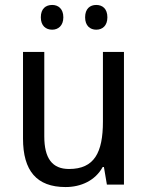

<svg xmlns="http://www.w3.org/2000/svg" viewBox="-20 -746 599 776"><path d="M145 -676C145 -642 165 -626 191 -626C215 -626 236 -642 236 -676C236 -711 215 -726 191 -726C165 -726 145 -711 145 -676ZM324 -676C324 -642 344 -626 369 -626C394 -626 414 -642 414 -676C414 -711 394 -726 369 -726C344 -726 324 -711 324 -676ZM481 -536H396V-255C396 -129 361 -63 259 -63C191 -63 159 -106 159 -195V-536H73V-186C73 -56 128 10 245 10C307 10 365 -16 395 -71H400L412 0H481Z"/></svg>

Font: Noto Sans Ethiopic SemiCondensed
Style: Regular
Weight: 400
Width: 4
Designer: Monotype Design Team
Foundry: Monotype Imaging Inc.
Version: Version 2.102